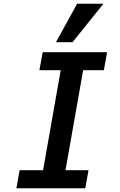

<svg xmlns="http://www.w3.org/2000/svg" viewBox="-20 -1003 640 1023"><path d="M84.5 -96H209.5L303.5 -629H190L207.5 -725H550.5L533.5 -629H423L329 -96H451.5L434.5 0H67.5ZM278 -778 391 -983H531L366.5 -778Z"/></svg>

Font: JuliaMono SemiBold
Style: Italic
Weight: 600
Italic angle: -9°
Monospace: yes
Designer: cormullion
Foundry: corm
Version: Version 0.056; ttfautohint (v1.8.4)